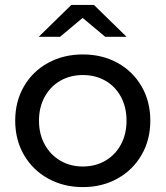

<svg xmlns="http://www.w3.org/2000/svg" viewBox="-20 -757 675 783"><path d="M176 -29C218 -5.7 265.3 6 318 6C370.7 6 417.8 -5.7 459.5 -29C501.2 -52.3 533.8 -84.5 557.5 -125.5C581.2 -166.5 593 -213 593 -265C593 -317 581.2 -363.5 557.5 -404.5C533.8 -445.5 501.2 -477.5 459.5 -500.5C417.8 -523.5 370.7 -535 318 -535C265.3 -535 218 -523.5 176 -500.5C134 -477.5 101.2 -445.5 77.5 -404.5C53.8 -363.5 42 -317 42 -265C42 -213 53.8 -166.5 77.5 -125.5C101.2 -84.5 134 -52.3 176 -29ZM409.5 -101.5C382.5 -85.8 352 -78 318 -78C284 -78 253.5 -85.8 226.5 -101.5C199.5 -117.2 178.2 -139.2 162.5 -167.5C146.8 -195.8 139 -228.3 139 -265C139 -301.7 146.8 -334.2 162.5 -362.5C178.2 -390.8 199.5 -412.7 226.5 -428C253.5 -443.3 284 -451 318 -451C352 -451 382.5 -443.3 409.5 -428C436.5 -412.7 457.7 -390.8 473 -362.5C488.3 -334.2 496 -301.7 496 -265C496 -228.3 488.3 -195.8 473 -167.5C457.7 -139.2 436.5 -117.2 409.5 -101.5ZM409 -607H496L363 -737H271L138 -607H225L317 -684Z"/></svg>

Font: ICO Headline
Style: Regular
Weight: 500
Designer: Julieta Ulanovsky
Foundry: Julieta Ulanovsky
Version: Version 7.200